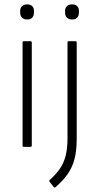

<svg xmlns="http://www.w3.org/2000/svg" viewBox="-20 -670 451 876"><path d="M88 0Q83 0 83 -5V-476Q83 -482 88 -482H119Q125 -482 125 -476V-5Q125 0 119 0ZM104 -581Q89 -581 80.5 -589.5Q72 -598 72 -612V-620Q72 -634 80.5 -642Q89 -650 104 -650Q119 -650 127 -642Q135 -634 135 -620V-612Q135 -598 127 -589.5Q119 -581 104 -581ZM232 185Q228 187 225 183L206 159Q204 157 204.5 155Q205 153 207 151Q235 126 253 100Q271 74 279.5 40.5Q288 7 288 -39V-476Q288 -479 289.5 -480.5Q291 -482 293 -482H324Q327 -482 328.5 -480.5Q330 -479 330 -476V-37Q330 17 320 55.5Q310 94 288.5 124.5Q267 155 232 185ZM309 -581Q294 -581 285.5 -589.5Q277 -598 277 -612V-620Q277 -634 285.5 -642Q294 -650 309 -650Q324 -650 332 -642Q340 -634 340 -620V-612Q340 -598 332 -589.5Q324 -581 309 -581Z"/></svg>

Font: Sofia Sans Semi Condensed ExtraLight
Style: Regular
Weight: 250
Version: Version 4.100